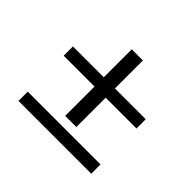

<svg xmlns="http://www.w3.org/2000/svg" viewBox="-109 -577 718 718"><g transform="rotate(45 250.0 -218.0)"><path d="M443 -288V-239H280V-84H221V-239H58V-288H221V-436H280V-288ZM443 -49V0H58V-49Z"/></g></svg>

Font: GFS Neohellenic Rg
Style: Regular
Weight: 400
Designer: Takis Katsoulidis and George D. Matthiopoulos
Foundry: Takis Katsoulidis and George D. Matthiopoulos
Version: Version 1.0